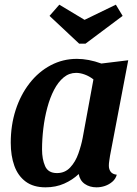

<svg xmlns="http://www.w3.org/2000/svg" viewBox="-20 -782 585 822"><path d="M175 20Q123 20 90 -4.5Q57 -29 41.5 -72Q26 -115 26 -171Q26 -246 47 -311Q68 -376 106.5 -425.5Q145 -475 197 -502.5Q249 -530 309 -530Q359 -530 414 -510L529 -524L451 -115Q450 -107 448 -95Q446 -83 446 -73Q446 -57 454 -46.5Q462 -36 480 -34Q475 -16 461 -4Q447 8 429.5 14Q412 20 393 20Q364 20 343 5.5Q322 -9 317 -37Q291 -12 255 4Q219 20 175 20ZM224 -41Q258 -41 280.5 -65Q303 -89 315.5 -124.5Q328 -160 334 -192L380 -442Q362 -456 342.5 -463Q323 -470 306 -470Q276 -470 252.5 -450.5Q229 -431 211.5 -397.5Q194 -364 182.5 -321Q171 -278 165.5 -232Q160 -186 160 -142Q160 -101 173 -71Q186 -41 224 -41ZM319 -595 192 -714 234 -762 342 -697 476 -762 505 -714 346 -595Z"/></svg>

Font: Sansita Swashed Light Medium
Style: Regular
Weight: 500
Version: Version 1.003